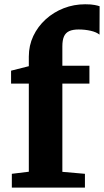

<svg xmlns="http://www.w3.org/2000/svg" viewBox="-20 -856 474 876"><path d="M34 0V-63L111.5 -72.5V-474.5H30.5V-533.5L111.5 -554V-598Q111.5 -648.5 132 -691.8Q152.5 -735 188.5 -767.8Q224.5 -800.5 270.8 -818.5Q317 -836.5 368.5 -836.5Q396.5 -836.5 412.2 -833.2Q428 -830 434.5 -827.5L434 -698Q420 -709.5 394 -715.5Q368 -721.5 339 -721.5Q312 -721.5 295.8 -714Q279.5 -706.5 272 -689.8Q264.5 -673 264.5 -644.5V-556H388V-474.5H264.5V-72L367.5 -63V0Z"/></svg>

Font: Merriweather ExtraBold
Style: Regular
Weight: 800
Version: Version 2.100